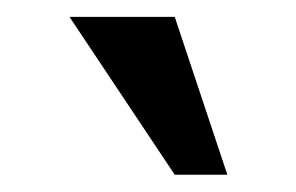

<svg xmlns="http://www.w3.org/2000/svg" viewBox="-20 -895 352 228"><path d="M62.5 -875H187.5L250 -687.5H187.5Z"/></svg>

Font: Oswald
Style: Stencbab
Weight: 400
Designer: Mathieu Le Lay
Foundry: Mathieu Le Lay
Version: Version 1.000